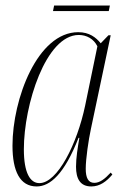

<svg xmlns="http://www.w3.org/2000/svg" viewBox="-20 -662 450 692"><path d="M171 -622H372L376 -642H175ZM112 10C161 10 212 -35 263 -165H266C260 -130 254 -93 254 -61C254 -18 269 10 309 10C340 10 364 -8 385 -33L379 -40C357 -16 339 -3 320 -3C298 -3 289 -21 289 -54C289 -89 299 -158 308 -199L379 -535H371L343 -506C326 -527 302 -546 262 -546C115 -546 25 -305 25 -137C25 -45 52 10 112 10ZM122 -2C89 -2 66 -38 66 -124C66 -284 145 -536 264 -536C292 -536 318 -522 331 -495L287 -282C258 -143 187 -2 122 -2Z"/></svg>

Font: Noto Serif Display ExtraCondensed ExtraLight
Style: Italic
Weight: 200
Width: 2
Italic angle: -12°
Designer: Monotype Design Team
Foundry: Monotype Imaging Inc.
Version: Version 2.009